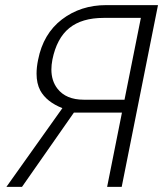

<svg xmlns="http://www.w3.org/2000/svg" viewBox="-20 -731 638 751"><path d="M456 0H399L457 -290.5H269L66 0H5L224 -308Q162 -332.5 137.5 -377Q123 -404.5 123 -443Q123 -468 129 -497Q149 -599 222.2 -655Q295.5 -711 395.5 -711H598ZM467 -341 531 -661H385.5Q300 -661 251 -621.2Q202 -581.5 185 -498Q181 -477 181 -459Q181 -415 204.5 -384.5Q238 -341 307.5 -341Z"/></svg>

Font: Roberto Sans Light
Style: Italic
Weight: 300
Italic angle: -11°
Designer: Google
Version: Version 1.00;June 11, 2020;FontCreator 12.0.0.2522 64-bit; t